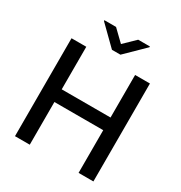

<svg xmlns="http://www.w3.org/2000/svg" viewBox="-211 -1084 1164 1235"><g transform="rotate(30 371.0 -467.0)"><path d="M79.9 0V-727.3H189.6V-411.2H552.2V-727.3H662.3V0H552.2V-317.1H189.6V0ZM291.5 -933.6 373.9 -854 456 -933.6H543V-927.9L405.2 -793H342.3L204.9 -927.9V-933.6Z"/></g></svg>

Font: Inter UI Medium
Style: Regular
Weight: 500
Designer: Rasmus Andersson
Foundry: rsms
Version: 3.2;8d6f07862